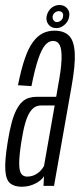

<svg xmlns="http://www.w3.org/2000/svg" viewBox="-29 -724 311 748"><path d="M55.5 3.5Q72.5 3.5 86.8 -0.5Q101 -4.5 112.2 -10.8Q123.5 -17 131.2 -24Q139 -31 142.5 -38L140.5 0H181.5L249.5 -385.5Q265 -471 262.2 -518.2Q259.5 -565.5 239.8 -585Q220 -604.5 183.5 -604.5Q158 -604.5 137.5 -594.2Q117 -584 99.5 -560.5Q82 -537 67.8 -495.8Q53.5 -454.5 41 -392L93.5 -388.5Q107 -456 120 -494.2Q133 -532.5 147 -548.5Q161 -564.5 177.5 -564.5Q195.5 -564.5 203.8 -548Q212 -531.5 210.8 -492.5Q209.5 -453.5 196.5 -385.5L190 -347H116Q99.5 -347 84.5 -342.8Q69.5 -338.5 57.2 -327Q45 -315.5 34.8 -295.8Q24.5 -276 16.2 -245.2Q8 -214.5 1 -171Q-11 -97 -8.2 -59.8Q-5.5 -22.5 11 -9.5Q27.5 3.5 55.5 3.5ZM76 -36Q62.5 -36 54.2 -46.5Q46 -57 45.8 -86.5Q45.5 -116 54.5 -173.5Q61.5 -217.5 69.5 -245Q77.5 -272.5 87.5 -287.2Q97.5 -302 108 -307.5Q118.5 -313 130.5 -313H184L142.5 -77.5Q138 -68.5 128.8 -58.8Q119.5 -49 106.2 -42.5Q93 -36 76 -36ZM190 -614.5Q202.5 -614.5 213.5 -621Q224.5 -627.5 231.8 -637.8Q239 -648 240.5 -660Q244 -678 232.8 -691.2Q221.5 -704.5 202.5 -704.5Q190 -704.5 179.2 -698.5Q168.5 -692.5 161.8 -682.5Q155 -672.5 152.5 -660Q149.5 -641 160.5 -627.8Q171.5 -614.5 190 -614.5ZM192.5 -638Q185 -638 180 -644.5Q175 -651 176 -660Q177.5 -669.5 184.8 -675Q192 -680.5 200 -680.5Q208.5 -680.5 213.5 -675Q218.5 -669.5 216.5 -660Q216 -651 208.8 -644.5Q201.5 -638 192.5 -638Z"/></svg>

Font: Anybody ExtraCondensed Light
Style: Italic
Weight: 300
Width: 2
Italic angle: -10°
Version: Version 1.113;gftools[0.9.25]